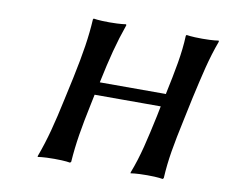

<svg xmlns="http://www.w3.org/2000/svg" viewBox="-57 -501 675 572"><g transform="rotate(10 281.0 -214.5)"><path d="M514 -250C531 -325 541 -372 562 -429L561 -432C561 -432 546 -429 512 -429C477 -429 464 -432 464 -432L462 -429C460 -375 449 -321 434 -250V-248H234V-249C250 -325 262 -372 282 -429L281 -432C281 -432 265 -429 231 -429C196 -429 183 -432 183 -432L181 -429C178 -376 170 -325 154 -249L139 -180C123 -105 110 -54 90 0V3C90 3 105 0 140 0C174 0 188 3 188 3L191 0C195 -57 203 -104 219 -180L225 -209H425L419 -179C403 -105 392 -54 371 0V3C371 3 386 0 421 0C455 0 468 3 468 3L471 0C474 -57 483 -104 499 -179Z"/></g></svg>

Font: Libertinus Sans
Style: Italic
Weight: 400
Italic angle: -12°
Designer: Philipp H. Poll, Khaled Hosny
Foundry: Caleb Maclennan
Version: Version 7.050;RELEASE